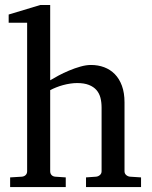

<svg xmlns="http://www.w3.org/2000/svg" viewBox="-20 -757 614 777"><path d="M328.1 0V-39.1L369.1 -42Q377.9 -43 384.5 -48.8Q391.1 -54.7 391.1 -64V-321.8Q391.1 -343.3 386.5 -361.3Q381.8 -379.4 370.4 -392.6Q358.9 -405.8 339.8 -413.3Q320.8 -420.9 292 -420.9Q278.8 -420.9 264.2 -418.7Q249.5 -416.5 235.1 -412.6Q220.7 -408.7 207.3 -403.3Q193.8 -397.9 183.1 -392.1V-64Q183.1 -54.7 188.5 -48.8Q193.8 -43 203.1 -42L246.1 -39.1V0H21V-39.1L68.8 -42Q78.1 -43 84 -48.8Q89.8 -54.7 89.8 -64V-665H15.1V-698.2L143.1 -736.8H183.1V-432.1Q196.8 -440.4 216.8 -451.2Q236.8 -461.9 259.5 -471.4Q282.2 -481 305.4 -487.5Q328.6 -494.1 348.1 -494.1Q377 -494.1 401.6 -484.9Q426.3 -475.6 444.6 -457Q462.9 -438.5 473.4 -409.9Q483.9 -381.3 483.9 -342.8V-64Q483.9 -54.7 490.5 -48.8Q497.1 -43 505.9 -42L550.8 -39.1V0Z"/></svg>

Font: Charis SIL Eur
Style: Regular
Weight: 400
Foundry: SIL International
Version: Version 5.000